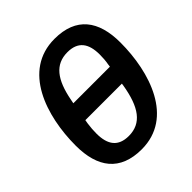

<svg xmlns="http://www.w3.org/2000/svg" viewBox="-196 -845 991 991"><g transform="rotate(-45 300.0 -349.0)"><path d="M272.7 12.1C503.9 12.1 584.5 -239 584.5 -455.6C584.5 -615.1 514.9 -709.9 356.9 -709.9C125.4 -709.9 44.7 -458.8 44.7 -242.5C44.7 -83.1 114.7 12.1 272.7 12.1ZM164.4 -210.6C164.4 -232.2 165.8 -255.3 169.4 -279.5L172.9 -300.4H439.6L437.9 -288.4C415.5 -153.1 367.5 -83.8 274.1 -83.8C197.4 -83.8 164.4 -128.9 164.4 -210.6ZM190.7 -405.9 195 -427.6C218.4 -550.4 265.6 -614 355.5 -614C432.2 -614 465.2 -569.2 465.2 -487.2C465.2 -466.3 463.8 -442.1 459.5 -420.1L457.7 -405.9Z"/></g></svg>

Font: Margiela Mono Italic SmBold It
Style: Regular
Weight: 600
Designer: Mike Abbink, Paul van der Laan, Pieter van Rosmalen
Foundry: Bold Monday
Version: Version 2.003 2021